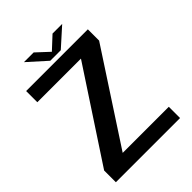

<svg xmlns="http://www.w3.org/2000/svg" viewBox="-226 -902 1013 1013"><g transform="rotate(-45 281.0 -395.5)"><path d="M33 0H512V-84H168L499 -591V-675H38.5V-591.5H364L33 -87.5ZM241.5 -698H320L423.5 -791H351.5L281 -725.5L210.5 -791H138Z"/></g></svg>

Font: Anybody Thin Medium
Style: Regular
Weight: 500
Version: Version 1.113;gftools[0.9.25]